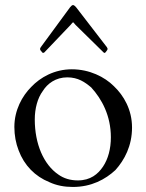

<svg xmlns="http://www.w3.org/2000/svg" viewBox="-20 -729 580 762"><path d="M37 -225C37 -192 43 -160 54 -132C76 -73 119 -29 176 -6C204 7 235 13 269 13C343 13 398 -17 438 -54C474 -94 504 -150 504 -223C504 -294 471 -350 432 -387C395 -424 335 -454 265 -454C196 -454 140 -422 104 -384C68 -348 37 -292 37 -225ZM118 -255C118 -298 129 -340 150 -368C168 -397 201 -422 247 -422C290 -422 317 -403 342 -382C384 -336 420 -270 420 -184C420 -138 409 -98 389 -68C369 -38 339 -13 289 -13C259 -13 233 -21 212 -36C153 -76 118 -158 118 -255ZM406 -531C406 -533 407 -534 407 -535C407 -536 406 -539 404 -542L283 -699C281 -702 274 -709 270 -709C265 -709 261 -703 258 -700L142 -542C140 -539 139 -536 139 -535C139 -534 140 -532 140 -530L144 -526C144 -524 149 -519 151 -519C152 -519 152 -519 154 -520C154 -520 155 -520 156 -521L260 -630C261 -631 269 -641 270 -641C271 -641 279 -631 280 -630L391 -521C392 -520 394 -519 395 -519C399 -519 403 -528 406 -531Z"/></svg>

Font: fbb
Style: Regular
Weight: 400
Designer: David J. Perry, Michael Sharpe
Version: Version 1.045